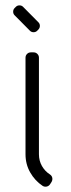

<svg xmlns="http://www.w3.org/2000/svg" viewBox="-20 -695 266 715"><path d="M75 -480V-120.5C75 -95.8 80.8 -73.2 92.5 -52.8C104.2 -32.2 119.5 -15.7 138.5 -3C143.2 0 148.2 0.9 153.8 -0.2C159.2 -1.4 163.5 -4.3 166.5 -9L172 -17.5C174.7 -22.2 175.6 -27.1 174.8 -32.2C173.9 -37.4 171.2 -41.7 166.5 -45C153.8 -53 143.8 -63.6 136.2 -76.8C128.8 -89.9 125 -104.5 125 -120.5V-480C125 -485.7 123.1 -490.4 119.2 -494.2C115.4 -498.1 110.7 -500 105 -500H95C89.3 -500 84.6 -498.1 80.8 -494.2C76.9 -490.4 75 -485.7 75 -480ZM122.5 -612.5 66.5 -669C62.8 -673 58.2 -675 52.5 -675C46.8 -675 42.2 -673 38.5 -669L35 -665.5C31 -661.8 29 -657.2 29 -651.5C29 -645.8 31 -641.2 35 -637.5L91 -581C94.7 -577 99.3 -575 105 -575C110.7 -575 115.3 -577 119 -581L122.5 -584.5C126.5 -588.5 128.5 -593.2 128.5 -598.8C128.5 -604.2 126.5 -608.8 122.5 -612.5Z"/></svg>

Font: lerotica
Style: Regular
Weight: 400
Designer: defharo
Foundry: deFharo
Version: Version 1.001 2011